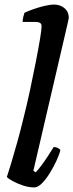

<svg xmlns="http://www.w3.org/2000/svg" viewBox="-20 -820 321 840"><path d="M130 0Q106 0 80.5 -8.5Q55 -17 35 -28Q15 -39 10 -46Q16 -63 28.5 -104.5Q41 -146 55.5 -198Q70 -250 82 -300Q97 -359 111 -424Q125 -489 136.5 -548Q148 -607 155 -649Q162 -691 162 -706Q162 -724 136 -724H79Q79 -735 82 -746.5Q85 -758 87 -764Q101 -771 125 -779.5Q149 -788 174 -794Q199 -800 217 -800Q244 -800 262.5 -784Q281 -768 281 -742Q281 -739 276.5 -720Q272 -701 267 -679L126 -73L136 -66Q146 -76 161 -96Q176 -116 190.5 -138.5Q205 -161 215 -177Q224 -177 233 -172.5Q242 -168 244 -163Q239 -142 226 -114.5Q213 -87 196.5 -60.5Q180 -34 162.5 -17Q145 0 130 0Z"/></svg>

Font: Texturina 72pt 72pt Regular
Style: Bold Italic
Weight: 700
Italic angle: -11°
Designer: Guillermo Torres Carreño
Foundry: Omnibus-Type
Version: Version 1.002; ttfautohint (v1.8.3)